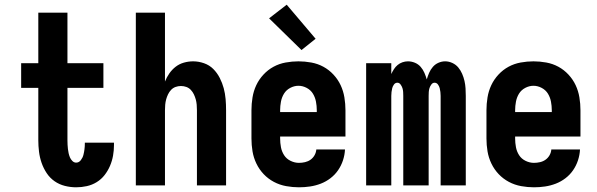

<svg xmlns="http://www.w3.org/2000/svg" viewBox="-20 -789 2540 817"><path d="M304 8Q280 8 256 2Q232 -4 212 -18Q192 -32 178.5 -52.5Q165 -73 157 -96Q149 -119 146 -143.5Q143 -168 143 -192V-415H70V-520H143V-735H267V-520H420V-415H267V-192Q267 -183 267.5 -173.5Q268 -164 269 -155Q270 -146 272 -137Q274 -128 277.5 -119.5Q281 -111 288 -104Q295 -97 304 -97Q316 -97 324 -107.5Q332 -118 335 -130Q338 -142 339.5 -154Q341 -166 341 -178V-182H465V-172Q465 -149 461 -126.5Q457 -104 448 -83Q439 -62 425 -44Q411 -26 391.5 -14Q372 -2 349.5 3Q327 8 304 8Z M558 0V-735H682V-442Q689 -460 700.5 -476.5Q712 -493 727.5 -505Q743 -517 762.5 -522.5Q782 -528 802 -528Q825 -528 848 -520Q871 -512 887.5 -495.5Q904 -479 915 -457.5Q926 -436 932 -413.5Q938 -391 940 -367.5Q942 -344 942 -320V0H818V-320Q818 -332 817 -343.5Q816 -355 813 -366Q810 -377 805 -387.5Q800 -398 792 -406.5Q784 -415 773 -419Q762 -423 750 -423Q738 -423 727 -419Q716 -415 708 -406.5Q700 -398 695 -387.5Q690 -377 687 -366Q684 -355 683 -343.5Q682 -332 682 -320V0Z M1252 8Q1225 8 1197.5 3Q1170 -2 1145.5 -15Q1121 -28 1102 -48Q1083 -68 1071 -93Q1059 -118 1054.5 -145Q1050 -172 1050 -200V-320Q1050 -347 1054.5 -374.5Q1059 -402 1070.5 -426.5Q1082 -451 1101 -471.5Q1120 -492 1144 -505Q1168 -518 1195.5 -523Q1223 -528 1250 -528Q1277 -528 1304.5 -523Q1332 -518 1356 -505Q1380 -492 1399 -471.5Q1418 -451 1429.5 -426.5Q1441 -402 1445.5 -374.5Q1450 -347 1450 -320V-208H1172V-200Q1172 -181 1175.5 -162.5Q1179 -144 1189 -128.5Q1199 -113 1216.5 -104.5Q1234 -96 1252 -96Q1265 -96 1278 -99Q1291 -102 1301.5 -109.5Q1312 -117 1318.5 -128.5Q1325 -140 1326 -153H1448Q1447 -130 1439.5 -107Q1432 -84 1418.5 -64.5Q1405 -45 1386 -30.5Q1367 -16 1345 -7.5Q1323 1 1299.5 4.5Q1276 8 1252 8ZM1172 -312H1328V-320Q1328 -338 1324.5 -356.5Q1321 -375 1311.5 -390.5Q1302 -406 1285 -415Q1268 -424 1250 -424Q1232 -424 1215 -415Q1198 -406 1188.5 -390.5Q1179 -375 1175.5 -356.5Q1172 -338 1172 -320ZM1263 -576 1125 -711 1200 -769 1323 -624Z M1538 0V-520H1645V-474Q1650 -485 1656.5 -495Q1663 -505 1672 -512.5Q1681 -520 1692.5 -524Q1704 -528 1716 -528Q1731 -528 1745.5 -522Q1760 -516 1770 -504.5Q1780 -493 1786 -479Q1792 -465 1796 -451Q1800 -465 1806 -479Q1812 -493 1822 -504.5Q1832 -516 1846 -522Q1860 -528 1874 -528Q1890 -528 1905 -521Q1920 -514 1930 -502Q1940 -490 1946.5 -475Q1953 -460 1956.5 -444.5Q1960 -429 1961 -413Q1962 -397 1962 -381V0H1855V-381Q1855 -389 1854 -397.5Q1853 -406 1851 -414Q1849 -422 1843.5 -429.5Q1838 -437 1829 -437Q1821 -437 1815.5 -429.5Q1810 -422 1807.5 -414Q1805 -406 1804.5 -397.5Q1804 -389 1804 -381V0H1696V-381Q1696 -389 1695.5 -397.5Q1695 -406 1692.5 -414Q1690 -422 1684.5 -429.5Q1679 -437 1671 -437Q1662 -437 1656.5 -429.5Q1651 -422 1649 -414Q1647 -406 1646 -397.5Q1645 -389 1645 -381V0Z M2252 8Q2225 8 2197.5 3Q2170 -2 2145.5 -15Q2121 -28 2102 -48Q2083 -68 2071 -93Q2059 -118 2054.5 -145Q2050 -172 2050 -200V-320Q2050 -347 2054.5 -374.5Q2059 -402 2070.5 -426.5Q2082 -451 2101 -471.5Q2120 -492 2144 -505Q2168 -518 2195.5 -523Q2223 -528 2250 -528Q2277 -528 2304.5 -523Q2332 -518 2356 -505Q2380 -492 2399 -471.5Q2418 -451 2429.5 -426.5Q2441 -402 2445.5 -374.5Q2450 -347 2450 -320V-208H2172V-200Q2172 -181 2175.5 -162.5Q2179 -144 2189 -128.5Q2199 -113 2216.5 -104.5Q2234 -96 2252 -96Q2265 -96 2278 -99Q2291 -102 2301.5 -109.5Q2312 -117 2318.5 -128.5Q2325 -140 2326 -153H2448Q2447 -130 2439.5 -107Q2432 -84 2418.5 -64.5Q2405 -45 2386 -30.5Q2367 -16 2345 -7.5Q2323 1 2299.5 4.5Q2276 8 2252 8ZM2172 -312H2328V-320Q2328 -338 2324.5 -356.5Q2321 -375 2311.5 -390.5Q2302 -406 2285 -415Q2268 -424 2250 -424Q2232 -424 2215 -415Q2198 -406 2188.5 -390.5Q2179 -375 2175.5 -356.5Q2172 -338 2172 -320Z"/></svg>

Font: Iosevka Curly Extrabold
Style: Regular
Weight: 800
Monospace: yes
Designer: Belleve Invis
Foundry: Belleve Invis
Version: Version 22.1.2; ttfautohint (v1.8.4)